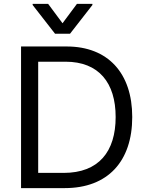

<svg xmlns="http://www.w3.org/2000/svg" viewBox="-20 -966 759 986"><path d="M312.5 0C534.1 0 659.1 -137.8 659.1 -365.1C659.1 -590.9 534.1 -727.3 322.4 -727.3H88.1V0ZM147.7 -940.3 262.8 -792.6H339.5L454.5 -940.3V-946H375L301.1 -846.6L227.3 -946H147.7ZM176.1 -78.1V-649.1H316.8C487.2 -649.1 573.9 -541.2 573.9 -365.1C573.9 -187.5 487.2 -78.1 306.8 -78.1Z"/></svg>

Font: Margiela Sans
Style: Regular
Weight: 400
Designer: Stefan Endress, Andreas Faust
Version: Version 1.100;FEAKit 1.0